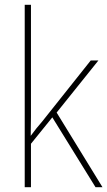

<svg xmlns="http://www.w3.org/2000/svg" viewBox="-20 -780 447 800"><path d="M109 -376Q109 -333 109 -295Q109 -257 108 -214Q122 -233 132 -245.5Q142 -258 156 -274L358 -528H390L216 -311L407 0H378L198 -291L109 -181V0H83V-760H109Z"/></svg>

Font: Noto Sans Khmer UI SemiCondensed Thin
Style: Regular
Weight: 100
Width: 4
Designer: Danh Hong and the Monotype Design Team
Foundry: Monotype Imaging Inc.
Version: Version 2.002; ttfautohint (v1.8.4.7-5d5b)